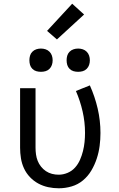

<svg xmlns="http://www.w3.org/2000/svg" viewBox="-20 -1004 640 1032"><path d="M296 8Q267 8 239 2Q211 -4 186 -17.5Q161 -31 141 -52Q121 -73 109 -99Q97 -125 92.5 -153.5Q88 -182 88 -210V-530H171V-210Q171 -192 173.5 -174Q176 -156 182.5 -139.5Q189 -123 200.5 -108.5Q212 -94 227 -84Q242 -74 259.5 -69.5Q277 -65 295 -65Q320 -65 343.5 -75Q367 -85 383.5 -103.5Q400 -122 410 -145Q420 -168 426 -192Q432 -216 434.5 -240.5Q437 -265 437 -290Q437 -348 424 -405Q411 -462 388 -515L463 -545Q490 -485 505 -420.5Q520 -356 520 -289Q520 -254 515.5 -219.5Q511 -185 500 -151.5Q489 -118 471 -87.5Q453 -57 426 -34.5Q399 -12 365 -2Q331 8 296 8ZM400 -618Q387 -618 375 -621.5Q363 -625 354 -634Q345 -643 341.5 -655Q338 -667 338 -680Q338 -693 341.5 -705Q345 -717 354 -726Q363 -735 375 -739Q387 -743 400 -743Q413 -743 425 -739Q437 -735 446 -726Q455 -717 459 -705Q463 -693 463 -680Q463 -667 459 -655Q455 -643 446 -634Q437 -625 425 -621.5Q413 -618 400 -618ZM200 -618Q187 -618 175 -621.5Q163 -625 154 -634Q145 -643 141.5 -655Q138 -667 138 -680Q138 -693 141.5 -705Q145 -717 154 -726Q163 -735 175 -739Q187 -743 200 -743Q213 -743 225 -739Q237 -735 246 -726Q255 -717 259 -705Q263 -693 263 -680Q263 -667 259 -655Q255 -643 246 -634Q237 -625 225 -621.5Q213 -618 200 -618ZM286 -792 233 -838 368 -984 432 -926Z"/></svg>

Font: Iosevka Curly Extended
Style: Regular
Weight: 400
Width: 7
Monospace: yes
Designer: Belleve Invis
Foundry: Belleve Invis
Version: Version 11.1.0; ttfautohint (v1.8.3)